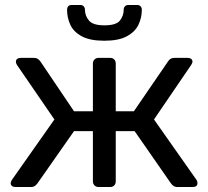

<svg xmlns="http://www.w3.org/2000/svg" viewBox="-20 -753 839 773"><path d="M43 0Q34 0 28.5 -4Q23 -8 23 -16Q23 -21 28 -29L199 -272L48 -492Q46 -495 45 -498.5Q44 -502 44 -504Q44 -512 49.5 -516Q55 -520 64 -520H116Q126 -520 132 -516Q138 -512 143 -505L278 -305H354V-497Q354 -507 360.5 -513.5Q367 -520 377 -520H423Q434 -520 440 -513.5Q446 -507 446 -497V-305H519L656 -505Q660 -512 666.5 -516Q673 -520 682 -520H735Q744 -520 749.5 -516Q755 -512 755 -504Q755 -502 753.5 -498.5Q752 -495 750 -492L600 -272L771 -29Q775 -23 775 -16Q775 -8 770 -4Q765 0 755 0H695Q685 0 678.5 -4.5Q672 -9 668 -15L522 -225H446V-23Q446 -13 440 -6.5Q434 0 423 0H377Q367 0 360.5 -6.5Q354 -13 354 -23V-225H278L131 -15Q127 -9 120.5 -4.5Q114 0 104 0ZM400 -589Q342 -589 309 -607Q276 -625 263 -653.5Q250 -682 250 -714Q250 -722 254.5 -727.5Q259 -733 269 -733H303Q312 -733 317 -727.5Q322 -722 322 -714Q322 -690 338 -670.5Q354 -651 400 -651Q448 -651 463 -670.5Q478 -690 478 -714Q478 -722 483 -727.5Q488 -733 497 -733H532Q541 -733 546 -727.5Q551 -722 551 -714Q551 -682 537.5 -653.5Q524 -625 491 -607Q458 -589 400 -589Z"/></svg>

Font: Rubik Light
Style: Regular
Weight: 400
Version: Version 2.101